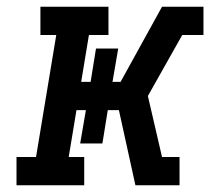

<svg xmlns="http://www.w3.org/2000/svg" viewBox="-20 -550 640 570"><path d="M29 0V-84H87L147 -446H100V-530H302V-446H244L221 -307H249L265 -406H331L314 -307H338L461 -530H540L528 -459L540 -530H584V-446H521L419 -265L461 -84H513V0H452L464 -71L452 0H382L333 -223H300L284 -124H218L235 -223H207L184 -84H230V0Z"/></svg>

Font: Iosevka Slab MdExObl
Style: Regular
Weight: 500
Width: 7
Italic angle: -9°
Monospace: yes
Designer: Belleve Invis
Foundry: Belleve Invis
Version: Version 11.1.1; ttfautohint (v1.8.3)